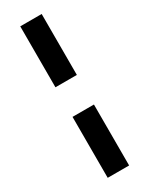

<svg xmlns="http://www.w3.org/2000/svg" viewBox="-225 -850 743 955"><g transform="rotate(-30 146.5 -373.0)"><path d="M85 -288H208V62H85ZM208 -458H85V-808H208Z"/></g></svg>

Font: Halant
Style: Bold
Weight: 700
Designer: Hitesh Malaviya (Devanagari), Satya Rajpurohit (Latin)
Foundry: Indian Type Foundry
Version: Version 1.101;PS 1.0;hotconv 1.0.78;makeotf.lib2.5.61930; tt